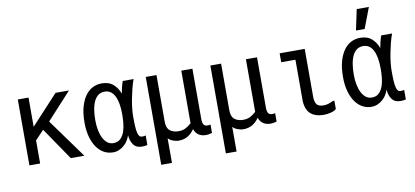

<svg xmlns="http://www.w3.org/2000/svg" viewBox="-79 -1033 3159 1463"><g transform="rotate(-10 1500.0 -301.0)"><path d="M280 -319 499 -16H394L224 -265L157 -195V-16H74V-526H157V-300L366 -526H470Z M986 -13Q968 -8 944 -8Q900 -8 878.5 -38Q857 -68 854 -112Q848 -93 836.5 -73.5Q825 -54 807.5 -38.5Q790 -23 768 -13Q746 -3 720 -3Q682 -3 650 -20.5Q618 -38 594.5 -71.5Q571 -105 557.5 -153.5Q544 -202 544 -263Q544 -337 559.5 -389Q575 -441 600 -473.5Q625 -506 657 -521Q689 -536 723 -536Q780 -536 814 -505.5Q848 -475 862 -432Q871 -485 886 -526H970Q959 -497 949.5 -460Q940 -423 932.5 -385Q925 -347 921 -310.5Q917 -274 917 -246Q917 -198 919 -166.5Q921 -135 926 -116.5Q931 -98 938.5 -90.5Q946 -83 957 -83Q965 -83 972.5 -84Q980 -85 986 -87ZM838 -277Q838 -370 812 -420Q786 -470 735 -470Q683 -470 655.5 -418Q628 -366 628 -266Q628 -225 635 -190Q642 -155 655.5 -128.5Q669 -102 688.5 -87Q708 -72 734 -72Q770 -72 790.5 -93Q811 -114 821.5 -145Q832 -176 835 -212Q838 -248 838 -277Z M1064 -526H1147V-164Q1147 -116 1172.5 -95.5Q1198 -75 1240 -75Q1270 -75 1293 -86.5Q1316 -98 1339 -119V-526H1425V-139Q1425 -107 1434 -93.5Q1443 -80 1464 -80Q1476 -80 1487 -83V-18Q1460 -10 1442 -10Q1371 -10 1350 -71H1349Q1304 -4 1229 -4Q1206 -4 1182 -13.5Q1158 -23 1147 -37V154H1064Z M1564 -526H1647V-164Q1647 -116 1672.5 -95.5Q1698 -75 1740 -75Q1770 -75 1793 -86.5Q1816 -98 1839 -119V-526H1925V-139Q1925 -107 1934 -93.5Q1943 -80 1964 -80Q1976 -80 1987 -83V-18Q1960 -10 1942 -10Q1871 -10 1850 -71H1849Q1804 -4 1729 -4Q1706 -4 1682 -13.5Q1658 -23 1647 -37V154H1564Z M2448 -98V-34Q2434 -20 2406 -13Q2378 -6 2352 -6Q2210 -6 2210 -148V-457H2100V-526H2294V-156Q2294 -116 2308.5 -96.5Q2323 -77 2362 -77Q2381 -77 2400 -83Q2419 -89 2436 -98Z M2986 -13Q2968 -8 2944 -8Q2900 -8 2878.5 -38Q2857 -68 2854 -112Q2848 -93 2836.5 -73.5Q2825 -54 2807.5 -38.5Q2790 -23 2768 -13Q2746 -3 2720 -3Q2682 -3 2650 -20.5Q2618 -38 2594.5 -71.5Q2571 -105 2557.5 -153.5Q2544 -202 2544 -263Q2544 -337 2559.5 -389Q2575 -441 2600 -473.5Q2625 -506 2657 -521Q2689 -536 2723 -536Q2780 -536 2814 -505.5Q2848 -475 2862 -432Q2871 -485 2886 -526H2970Q2959 -497 2949.5 -460Q2940 -423 2932.5 -385Q2925 -347 2921 -310.5Q2917 -274 2917 -246Q2917 -198 2919 -166.5Q2921 -135 2926 -116.5Q2931 -98 2938.5 -90.5Q2946 -83 2957 -83Q2965 -83 2972.5 -84Q2980 -85 2986 -87ZM2838 -277Q2838 -370 2812 -420Q2786 -470 2735 -470Q2683 -470 2655.5 -418Q2628 -366 2628 -266Q2628 -225 2635 -190Q2642 -155 2655.5 -128.5Q2669 -102 2688.5 -87Q2708 -72 2734 -72Q2770 -72 2790.5 -93Q2811 -114 2821.5 -145Q2832 -176 2835 -212Q2838 -248 2838 -277ZM2737 -756H2831L2770 -596H2703Z"/></g></svg>

Font: D2Coding ligature
Style: Regular
Weight: 400
Monospace: yes
Designer: Yong-Rak Park; Jeong-Hwan Yoon; Sang-Min Lee;
Foundry: NHN Corporation
Version: Version 1.3.2; Build 20180524